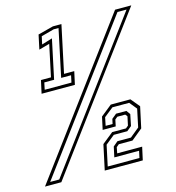

<svg xmlns="http://www.w3.org/2000/svg" viewBox="-149 -790 807 880"><g transform="rotate(-15 254.5 -350.0)"><path d="M51.5 -415 65 -476.5H112.5L144.5 -627L94 -613L108.5 -681L181.5 -700H222L174.5 -476.5H223L209.5 -415ZM70 -429H197L204 -462H157L204.5 -686H181.5L120.5 -669.5L112.5 -632.5L163 -648L123.5 -462H77ZM-43.5 0 476.5 -700H553.5L34 0ZM-15 -14.5H28L527.5 -687H484.5ZM240 0 265.5 -119 318.5 -161.5H384L396 -171.5L405 -213.5L397 -223.5H359.5L347.5 -213.5L341 -182.5H279L292 -242.5L345 -285H438L473 -243L451.5 -143.5L398.5 -100H333.5L321 -89.5L315.5 -61.5H434L420.5 0ZM258 -14.5H408.5L415.5 -47H298L308.5 -96L331 -115H395L439 -151L457 -236L428.5 -271H349L305 -236L297 -197H330L335 -220L357.5 -238.5H406.5L420 -220L409 -166L386.5 -147.5H322.5L279 -112.5Z"/></g></svg>

Font: Tourney Thin Light
Style: Italic
Weight: 300
Italic angle: -12°
Version: Version 1.015